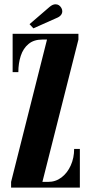

<svg xmlns="http://www.w3.org/2000/svg" viewBox="-20 -854 414 874"><path d="M30.5 0V-26L194 -674H173Q134 -674 109.8 -653.8Q85.5 -633.5 74.5 -599.8Q63.5 -566 63.5 -525.5H37.5V-700H337V-674L173 -26H198.5Q233.5 -26 260.2 -46.5Q287 -67 302.2 -101.2Q317.5 -135.5 317.5 -176H343.5V0ZM132 -725 114.5 -744 205 -822Q219.5 -834.5 232.5 -834.5Q250 -834.5 259.5 -817.5Q263.5 -810.5 263.5 -803Q263.5 -782 236.5 -771.5Z"/></svg>

Font: Imbue 50pt ExtraBold
Style: Regular
Weight: 800
Designer: Tyler Finck
Foundry: Etcetera Type Company
Version: Version 1.102; ttfautohint (v1.8.3)